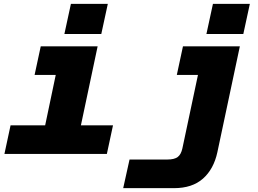

<svg xmlns="http://www.w3.org/2000/svg" viewBox="-20 -801 1340 999"><path d="M35 -149H215L270 -411H160L192 -560H488L401 -149H568L536 0H3ZM349 -781H541L507 -624H315ZM885 178H621L654 29H851Q887 29 904.5 16Q922 3 929 -29L1010 -411H900L932 -560H1228L1111 -9Q1092 79 1036 128.5Q980 178 885 178ZM1088 -781H1280L1246 -624H1054Z"/></svg>

Font: Azeret Mono ExtraBold
Style: Italic
Weight: 800
Italic angle: -12°
Designer: Martin Vácha
Foundry: Displaay
Version: Version 1.000; Glyphs 3.0.3, build 3074